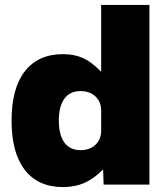

<svg xmlns="http://www.w3.org/2000/svg" viewBox="-20 -750 681 780"><path d="M27 -260Q27 -391 81 -460.5Q135 -530 236 -530Q282 -530 317.5 -514Q353 -498 389 -460H391V-730H587V0H401L399 -60H397Q360 -23 322 -6.5Q284 10 236 10Q135 10 81 -59.5Q27 -129 27 -260ZM307 -140Q345 -140 368 -162Q391 -184 391 -220V-300Q391 -336 368 -358Q345 -380 307 -380Q264 -380 241.5 -349Q219 -318 219 -260Q219 -202 241.5 -171Q264 -140 307 -140Z"/></svg>

Font: Enso Black
Style: Regular
Weight: 900
Designer: Coji Morishita
Foundry: UNDERFOREST DESIGN
Version: Version 1.000